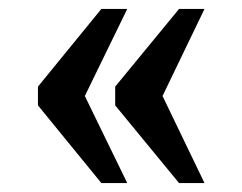

<svg xmlns="http://www.w3.org/2000/svg" viewBox="-20 -485 543 430"><path d="M381 -75 238 -249V-291L381 -465H438L344 -270L438 -75ZM207 -75 65 -249V-291L207 -465H265L170 -270L265 -75Z"/></svg>

Font: Noto Serif Ethiopic SemiCondensed SemiBold
Style: Regular
Weight: 600
Width: 4
Designer: Monotype Design Team
Foundry: Monotype Imaging Inc.
Version: Version 2.102; ttfautohint (v1.8.4.7-5d5b)